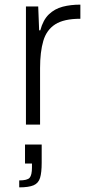

<svg xmlns="http://www.w3.org/2000/svg" viewBox="-20 -538 395 829"><path d="M92 0V-510H145L149 -407H154Q166 -452 191 -476Q216 -500 250.5 -509Q285 -518 327 -518V-457Q256 -457 218.5 -433Q181 -409 167 -361.5Q153 -314 153 -244V0ZM63 271V241Q98 241 108 229.5Q118 218 118 185V168H88V86H160V164Q160 207 153 230Q146 253 125 262Q104 271 63 271Z"/></svg>

Font: Saira Light
Style: Regular
Weight: 300
Designer: Hector Gatti with collaboration of the Omnibus-Type team
Foundry: Omnibus-Type
Version: Version 1.100; ttfautohint (v1.8.3)